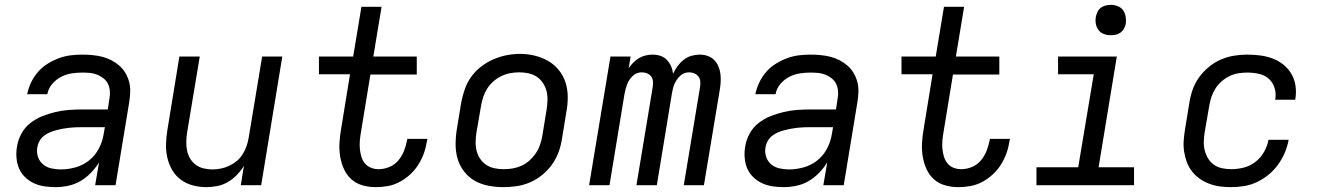

<svg xmlns="http://www.w3.org/2000/svg" viewBox="-20 -763 5440 791"><path d="M209 8Q185 8 162 4.5Q139 1 119 -8.5Q99 -18 83 -33.5Q67 -49 58.5 -69Q50 -89 48 -112.5Q46 -136 50 -159Q54 -186 68 -212Q82 -238 105 -256Q128 -274 154.5 -284.5Q181 -295 208.5 -301.5Q236 -308 263 -310Q290 -312 317 -312H424L431 -358Q434 -373 432.5 -389Q431 -405 424.5 -418Q418 -431 406 -440.5Q394 -450 380 -455.5Q366 -461 350.5 -462.5Q335 -464 319 -464Q297 -464 274.5 -460.5Q252 -457 231 -446Q210 -435 194.5 -416.5Q179 -398 175 -375H92Q97 -400 108 -423Q119 -446 136 -466Q153 -486 175.5 -500Q198 -514 222 -523Q246 -532 270.5 -535Q295 -538 319 -538Q340 -538 361 -536Q382 -534 401.5 -529Q421 -524 438.5 -515Q456 -506 471 -493Q486 -480 496 -463.5Q506 -447 511.5 -427.5Q517 -408 516.5 -387Q516 -366 513 -346L456 0H372L388 -94Q374 -71 354 -50.5Q334 -30 310.5 -16.5Q287 -3 260.5 2.5Q234 8 209 8ZM230 -65Q260 -65 291 -73.5Q322 -82 347 -102Q372 -122 387 -150.5Q402 -179 407 -210L412 -239H317Q303 -239 290 -238.5Q277 -238 264 -236.5Q251 -235 237.5 -232.5Q224 -230 211 -226.5Q198 -223 185 -217.5Q172 -212 161 -203.5Q150 -195 143 -182.5Q136 -170 134 -157Q130 -137 136 -118Q142 -99 156.5 -86.5Q171 -74 190.5 -69.5Q210 -65 230 -65Z M830 8Q801 8 773.5 0.5Q746 -7 724 -23.5Q702 -40 688.5 -64Q675 -88 669 -115Q663 -142 664 -171.5Q665 -201 670 -230L719 -530H803L751 -218Q748 -199 747.5 -180Q747 -161 750.5 -143.5Q754 -126 763 -110.5Q772 -95 786 -84.5Q800 -74 818 -69.5Q836 -65 855 -65Q872 -65 889.5 -68.5Q907 -72 923.5 -79.5Q940 -87 954.5 -99Q969 -111 979 -126.5Q989 -142 995 -159Q1001 -176 1004 -193L1060 -530H1143L1056 0H972L985 -80Q973 -60 956 -42.5Q939 -25 918.5 -13Q898 -1 875 3.5Q852 8 830 8Z M1528 8Q1500 8 1473.5 0.5Q1447 -7 1427.5 -24.5Q1408 -42 1397 -66.5Q1386 -91 1381.5 -118Q1377 -145 1378.5 -173.5Q1380 -202 1385 -230L1422 -457H1294V-530H1435L1469 -735H1552L1518 -530H1697V-456H1506L1467 -218Q1464 -201 1462.5 -184Q1461 -167 1462.5 -150.5Q1464 -134 1468.5 -118.5Q1473 -103 1483 -90.5Q1493 -78 1508 -72Q1523 -66 1540 -66Q1562 -66 1584 -75Q1606 -84 1621 -102Q1636 -120 1644.5 -141.5Q1653 -163 1657 -185Q1657 -186 1657.5 -188Q1658 -190 1658 -191H1741Q1740 -189 1740 -186.5Q1740 -184 1739 -182Q1735 -156 1726.5 -132Q1718 -108 1704 -85.5Q1690 -63 1670 -44.5Q1650 -26 1626.5 -13.5Q1603 -1 1578 3.5Q1553 8 1528 8Z M2053 8Q2022 8 1991.5 2Q1961 -4 1935.5 -18.5Q1910 -33 1892 -56.5Q1874 -80 1865.5 -108Q1857 -136 1857 -167.5Q1857 -199 1862 -230L1880 -340Q1885 -367 1894.5 -394.5Q1904 -422 1921 -446Q1938 -470 1962 -488.5Q1986 -507 2012.5 -518.5Q2039 -530 2067 -535.5Q2095 -541 2123 -541Q2154 -541 2184 -533.5Q2214 -526 2239 -511.5Q2264 -497 2282.5 -474Q2301 -451 2310 -422.5Q2319 -394 2319 -362.5Q2319 -331 2313 -300L2295 -190Q2291 -163 2281 -136Q2271 -109 2254 -85Q2237 -61 2213.5 -42Q2190 -23 2163 -11.5Q2136 0 2108 4Q2080 8 2053 8ZM2054 -66Q2073 -66 2091.5 -69Q2110 -72 2128 -80Q2146 -88 2161 -101.5Q2176 -115 2187 -131Q2198 -147 2204.5 -165.5Q2211 -184 2214 -202L2232 -312Q2235 -332 2235.5 -351Q2236 -370 2231.5 -388Q2227 -406 2216.5 -421.5Q2206 -437 2191 -447Q2176 -457 2157 -461Q2138 -465 2119 -465Q2100 -465 2081.5 -461.5Q2063 -458 2045.5 -449.5Q2028 -441 2013 -428Q1998 -415 1987.5 -398.5Q1977 -382 1971 -364Q1965 -346 1962 -328L1943 -218Q1940 -199 1939.5 -179.5Q1939 -160 1943.5 -142Q1948 -124 1958 -109Q1968 -94 1983 -84Q1998 -74 2016.5 -70Q2035 -66 2054 -66Z M2407 0 2495 -530H2578L2570 -482Q2578 -494 2589 -505Q2600 -516 2612.5 -523.5Q2625 -531 2639.5 -534.5Q2654 -538 2668 -538Q2685 -538 2700.5 -533Q2716 -528 2727 -516.5Q2738 -505 2744.5 -490.5Q2751 -476 2753 -459Q2760 -475 2771 -490Q2782 -505 2796.5 -516.5Q2811 -528 2828.5 -533Q2846 -538 2862 -538Q2880 -538 2895.5 -532.5Q2911 -527 2922 -516Q2933 -505 2939.5 -490Q2946 -475 2948 -458.5Q2950 -442 2949 -425Q2948 -408 2945 -391L2880 0H2797L2864 -404Q2866 -416 2865 -427.5Q2864 -439 2857.5 -447.5Q2851 -456 2841 -460.5Q2831 -465 2819 -465Q2809 -465 2799.5 -461.5Q2790 -458 2782 -450.5Q2774 -443 2768 -434Q2762 -425 2758 -415.5Q2754 -406 2752 -396.5Q2750 -387 2748 -377L2686 0H2602L2669 -404Q2671 -416 2670 -427.5Q2669 -439 2663 -447.5Q2657 -456 2646.5 -460.5Q2636 -465 2624 -465Q2614 -465 2604.5 -461.5Q2595 -458 2587 -450.5Q2579 -443 2573 -434Q2567 -425 2563.5 -415.5Q2560 -406 2557.5 -396.5Q2555 -387 2553 -377L2491 0Z M3209 8Q3185 8 3162 4.5Q3139 1 3119 -8.5Q3099 -18 3083 -33.5Q3067 -49 3058.5 -69Q3050 -89 3048 -112.5Q3046 -136 3050 -159Q3054 -186 3068 -212Q3082 -238 3105 -256Q3128 -274 3154.5 -284.5Q3181 -295 3208.5 -301.5Q3236 -308 3263 -310Q3290 -312 3317 -312H3424L3431 -358Q3434 -373 3432.5 -389Q3431 -405 3424.5 -418Q3418 -431 3406 -440.5Q3394 -450 3380 -455.5Q3366 -461 3350.5 -462.5Q3335 -464 3319 -464Q3297 -464 3274.5 -460.5Q3252 -457 3231 -446Q3210 -435 3194.5 -416.5Q3179 -398 3175 -375H3092Q3097 -400 3108 -423Q3119 -446 3136 -466Q3153 -486 3175.5 -500Q3198 -514 3222 -523Q3246 -532 3270.5 -535Q3295 -538 3319 -538Q3340 -538 3361 -536Q3382 -534 3401.5 -529Q3421 -524 3438.5 -515Q3456 -506 3471 -493Q3486 -480 3496 -463.5Q3506 -447 3511.5 -427.5Q3517 -408 3516.5 -387Q3516 -366 3513 -346L3456 0H3372L3388 -94Q3374 -71 3354 -50.5Q3334 -30 3310.5 -16.5Q3287 -3 3260.5 2.5Q3234 8 3209 8ZM3230 -65Q3260 -65 3291 -73.5Q3322 -82 3347 -102Q3372 -122 3387 -150.5Q3402 -179 3407 -210L3412 -239H3317Q3303 -239 3290 -238.5Q3277 -238 3264 -236.5Q3251 -235 3237.5 -232.5Q3224 -230 3211 -226.5Q3198 -223 3185 -217.5Q3172 -212 3161 -203.5Q3150 -195 3143 -182.5Q3136 -170 3134 -157Q3130 -137 3136 -118Q3142 -99 3156.5 -86.5Q3171 -74 3190.5 -69.5Q3210 -65 3230 -65Z M3928 8Q3900 8 3873.5 0.5Q3847 -7 3827.5 -24.5Q3808 -42 3797 -66.5Q3786 -91 3781.5 -118Q3777 -145 3778.5 -173.5Q3780 -202 3785 -230L3822 -457H3694V-530H3835L3869 -735H3952L3918 -530H4097V-456H3906L3867 -218Q3864 -201 3862.5 -184Q3861 -167 3862.5 -150.5Q3864 -134 3868.5 -118.5Q3873 -103 3883 -90.5Q3893 -78 3908 -72Q3923 -66 3940 -66Q3962 -66 3984 -75Q4006 -84 4021 -102Q4036 -120 4044.5 -141.5Q4053 -163 4057 -185Q4057 -186 4057.5 -188Q4058 -190 4058 -191H4141Q4140 -189 4140 -186.5Q4140 -184 4139 -182Q4135 -156 4126.5 -132Q4118 -108 4104 -85.5Q4090 -63 4070 -44.5Q4050 -26 4026.5 -13.5Q4003 -1 3978 3.5Q3953 8 3928 8Z M4250 0V-74H4422L4486 -457H4339V-530H4581L4506 -74H4652V0ZM4556 -618Q4541 -618 4527.5 -623Q4514 -628 4505.5 -639.5Q4497 -651 4494.5 -665.5Q4492 -680 4495 -695Q4497 -705 4502 -715Q4507 -725 4516 -731.5Q4525 -738 4535.5 -740.5Q4546 -743 4556 -743Q4571 -743 4585 -737.5Q4599 -732 4607 -720.5Q4615 -709 4617.5 -694.5Q4620 -680 4618 -665Q4616 -655 4610.5 -645Q4605 -635 4596 -628.5Q4587 -622 4576.5 -620Q4566 -618 4556 -618Z M5052 8Q5029 8 5006 5Q4983 2 4962 -6Q4941 -14 4923 -26.5Q4905 -39 4891.5 -56Q4878 -73 4870 -94Q4862 -115 4858.5 -137.5Q4855 -160 4856.5 -183Q4858 -206 4862 -230L4880 -340Q4884 -367 4893.5 -394Q4903 -421 4920 -444.5Q4937 -468 4960 -487Q4983 -506 5009.5 -517.5Q5036 -529 5063.5 -533.5Q5091 -538 5118 -538Q5146 -538 5172.5 -534.5Q5199 -531 5223 -522Q5247 -513 5267 -497Q5287 -481 5300 -459Q5313 -437 5317 -411Q5321 -385 5317 -358Q5317 -356 5316.5 -355Q5316 -354 5316 -352H5233Q5233 -353 5233.5 -354Q5234 -355 5234 -355Q5238 -379 5230.5 -402Q5223 -425 5206 -439.5Q5189 -454 5166 -459Q5143 -464 5118 -464Q5100 -464 5081.5 -461Q5063 -458 5045.5 -449.5Q5028 -441 5013 -428Q4998 -415 4987.5 -398.5Q4977 -382 4971 -364Q4965 -346 4962 -328L4943 -218Q4940 -199 4939.5 -179.5Q4939 -160 4943.5 -142.5Q4948 -125 4957.5 -109.5Q4967 -94 4981.5 -84Q4996 -74 5014.5 -70Q5033 -66 5052 -66Q5078 -66 5104 -72.5Q5130 -79 5152 -96Q5174 -113 5187.5 -137Q5201 -161 5206 -187H5289Q5284 -160 5273 -134Q5262 -108 5245.5 -85Q5229 -62 5206.5 -43.5Q5184 -25 5158.5 -13Q5133 -1 5106 3.5Q5079 8 5052 8Z"/></svg>

Font: Iosevka Curly Extended Oblique
Style: Regular
Weight: 400
Width: 7
Italic angle: -9°
Monospace: yes
Designer: Belleve Invis
Foundry: Belleve Invis
Version: Version 11.1.0; ttfautohint (v1.8.3)